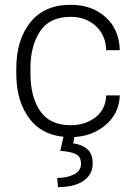

<svg xmlns="http://www.w3.org/2000/svg" viewBox="-20 -558 558 795"><path d="M272.9 -39.6Q332.5 -39.6 374.8 -71.8Q417 -104 419.9 -163.1H476.1Q473.6 -86.9 415 -38.6Q356.4 9.8 272.9 9.8Q163.1 9.8 105.2 -62.7Q47.4 -135.3 47.4 -253.9V-274.4Q47.4 -392.1 105.2 -465.1Q163.1 -538.1 272.5 -538.1Q360.4 -538.1 417 -487.3Q473.6 -436.5 476.1 -350.1H419.9Q417.5 -413.6 376 -450.9Q334.5 -488.3 272.5 -488.3Q185.5 -488.3 145.8 -428.2Q106 -368.2 106 -274.4V-253.9Q106 -158.2 145.8 -98.9Q185.5 -39.6 272.9 -39.6ZM289.1 4.4 283.2 35.6Q318.8 40 341.3 59.3Q363.8 78.6 363.8 119.1Q363.8 164.1 326.2 190.4Q288.6 216.8 220.2 216.8L216.8 178.7Q257.8 178.7 286.6 164.1Q315.4 149.4 315.4 120.1Q315.4 92.3 296.1 81.3Q276.9 70.3 229.5 66.4L243.7 4.4Z"/></svg>

Font: Franko
Style: Light
Weight: 300
Designer: Google
Version: Version 1.200310; 2013